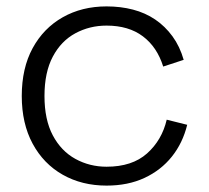

<svg xmlns="http://www.w3.org/2000/svg" viewBox="-20 -573 653 600"><path d="M313 7Q236 7 176 -27Q116 -61 82 -124Q48 -187 48 -273Q48 -360 82 -422.5Q116 -485 176 -519Q236 -553 313 -553Q357 -553 395.5 -543Q434 -533 465 -512Q496 -491 519 -459.5Q542 -428 554 -386L490 -365Q471 -426 426.5 -459.5Q382 -493 313 -493Q260 -493 215.5 -469Q171 -445 145 -396Q119 -347 119 -273Q119 -199 145 -150Q171 -101 215.5 -76.5Q260 -52 313 -52Q393 -52 439.5 -93.5Q486 -135 501 -199L565 -183Q551 -126 517 -83.5Q483 -41 431.5 -17Q380 7 313 7Z"/></svg>

Font: Parkinsans Light Light
Style: Regular
Weight: 300
Version: Version 1.000